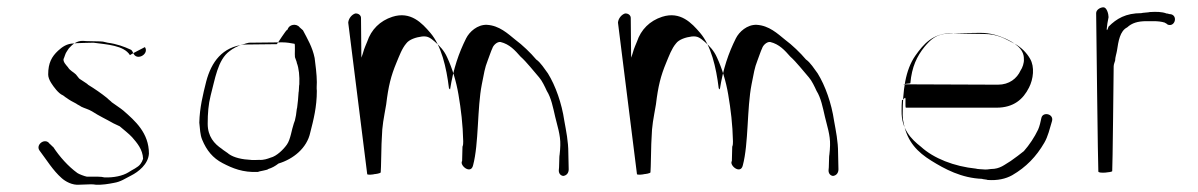

<svg xmlns="http://www.w3.org/2000/svg" viewBox="-20 -510 3283 526"><path d="M377 -381C377 -381 336 -360 336 -359C319 -386 273 -388 236 -393C236 -393 182 -392 183 -391C163 -391 150 -381 139 -371C122 -355 112 -338 112 -306C112 -299 115 -291 120 -283C127 -272 140 -254 152 -249C153 -249 161 -242 162 -242C170 -236 179 -231 189 -226C189 -225 202 -219 202 -218C212 -213 222 -211 232 -205C252 -192 270 -184 291 -172C292 -172 307 -164 308 -164C316 -157 334 -143 342 -134C355 -119 371 -101 372 -75C370 -69 368 -65 365 -61C358 -51 342 -45 332 -38C316 -28 291 -23 266 -24C262 -25 256 -26 248 -26H218C212 -27 196 -33 192 -36C167 -54 143 -81 126 -107C125 -107 117 -116 116 -116C104 -134 77 -114 88 -98C107 -73 125 -43 149 -22C159 -13 178 -2 198 -4L227 -5C234 -5 238 -5 242 -4C259 -3 277 -6 292 -9C311 -12 323 -21 339 -29C359 -39 386 -60 388 -89C388 -146 350 -179 318 -207C311 -213 294 -224 286 -230C287 -230 273 -241 274 -241C258 -254 239 -267 221 -278C221 -280 195 -295 196 -296C193 -299 191 -303 188 -306C181 -313 172 -316 166 -326C161 -332 153 -340 154 -348C157 -354 159 -364 163 -369C163 -369 170 -380 170 -379C178 -388 191 -399 208 -398C208 -397 262 -397 262 -396C266 -395 270 -394 275 -393C299 -390 321 -382 338 -374C342 -373 345 -364 347 -361C358 -344 389 -363 377 -381Z M787 -390C789 -388 787 -359 788 -355C787 -354 794 -339 793 -338C799 -323 801 -301 800 -279C799 -278 799 -257 798 -257C797 -241 796 -230 794 -215C793 -215 791 -191 790 -190C789 -183 787 -176 785 -172C779 -155 776 -128 766 -114C757 -101 738 -82 721 -78C713 -75 702 -71 690 -72C690 -72 667 -71 667 -72C644 -73 621 -78 607 -88C607 -89 588 -101 588 -102C567 -116 549 -136 549 -171C549 -200 551 -224 557 -248C569 -292 576 -346 609 -370C616 -376 634 -386 645 -388C651 -390 656 -392 662 -393L753 -394C766 -394 776 -392 787 -390ZM768 -429C764 -430 740 -389 738 -389L650 -388C589 -382 559 -340 545 -287C536 -251 527 -215 526 -174C528 -157 528 -141 534 -127C546 -98 563 -77 590 -63C617 -49 645 -37 687 -39C689 -41 714 -44 715 -47C725 -50 734 -55 743 -62C783 -74 821 -104 830 -147C839 -182 848 -217 848 -261C847 -269 848 -277 848 -285C848 -305 844 -336 842 -351C836 -381 822 -404 810 -427L801 -435C792 -447 771 -443 768 -429Z M934 -448C934 -447 986 -33 986 -33C986 -30 1004 -32 1006 -33C1008 -33 1023 -35 1023 -38C1024 -41 1025 -128 1026 -131C1027 -168 1031 -183 1038 -224C1044 -274 1051 -302 1066 -338C1074 -357 1081 -377 1093 -391C1101 -402 1120 -408 1136 -410C1153 -412 1160 -405 1171 -396C1185 -384 1197 -371 1205 -353C1219 -323 1230 -287 1236 -251C1243 -210 1248 -169 1249 -123C1249 -117 1249 -113 1247 -108L1246 -69C1238 -57 1270 -31 1276 -57C1292 -117 1287 -213 1300 -279C1306 -309 1308 -324 1316 -344C1320 -354 1325 -370 1329 -378C1331 -385 1341 -396 1351 -395C1376 -389 1391 -372 1406 -355C1423 -340 1442 -315 1457 -298C1465 -289 1473 -272 1478 -261C1490 -242 1495 -216 1501 -190C1506 -168 1516 -140 1515 -112C1515 -104 1514 -95 1513 -85C1512 -86 1512 -45 1511 -45C1510 -36 1515 -29 1523 -28C1532 -29 1538 -36 1538 -46C1538 -47 1537 -90 1537 -91C1537 -123 1531 -151 1526 -179C1519 -227 1502 -275 1481 -309C1472 -321 1461 -339 1449 -347C1434 -365 1411 -387 1392 -401C1371 -418 1348 -440 1314 -442C1288 -443 1266 -423 1257 -405C1237 -365 1222 -322 1213 -265L1210 -268C1203 -326 1189 -385 1159 -420C1136 -447 1105 -480 1055 -464C1021 -453 997 -429 986 -396C985 -394 976 -372 976 -370C975 -366 972 -357 970 -352L969 -461C969 -468 962 -474 953 -473C944 -470 935 -460 934 -448Z M1673 -448C1673 -447 1725 -33 1725 -33C1725 -30 1743 -32 1745 -33C1747 -33 1762 -35 1762 -38C1763 -41 1764 -128 1765 -131C1766 -168 1770 -183 1777 -224C1783 -274 1790 -302 1805 -338C1813 -357 1820 -377 1832 -391C1840 -402 1859 -408 1875 -410C1892 -412 1899 -405 1910 -396C1924 -384 1936 -371 1944 -353C1958 -323 1969 -287 1975 -251C1982 -210 1987 -169 1988 -123C1988 -117 1988 -113 1986 -108L1985 -69C1977 -57 2009 -31 2015 -57C2031 -117 2026 -213 2039 -279C2045 -309 2047 -324 2055 -344C2059 -354 2064 -370 2068 -378C2070 -385 2080 -396 2090 -395C2115 -389 2130 -372 2145 -355C2162 -340 2181 -315 2196 -298C2204 -289 2212 -272 2217 -261C2229 -242 2234 -216 2240 -190C2245 -168 2255 -140 2254 -112C2254 -104 2253 -95 2252 -85C2251 -86 2251 -45 2250 -45C2249 -36 2254 -29 2262 -28C2271 -29 2277 -36 2277 -46C2277 -47 2276 -90 2276 -91C2276 -123 2270 -151 2265 -179C2258 -227 2241 -275 2220 -309C2211 -321 2200 -339 2188 -347C2173 -365 2150 -387 2131 -401C2110 -418 2087 -440 2053 -442C2027 -443 2005 -423 1996 -405C1976 -365 1961 -322 1952 -265L1949 -268C1942 -326 1928 -385 1898 -420C1875 -447 1844 -480 1794 -464C1760 -453 1736 -429 1725 -396C1724 -394 1715 -372 1715 -370C1714 -366 1711 -357 1709 -352L1708 -461C1708 -468 1701 -474 1692 -473C1683 -470 1674 -460 1673 -448Z M2455 -278C2456 -281 2474 -281 2474 -282C2478 -327 2492 -356 2513 -382C2529 -401 2545 -417 2578 -418C2579 -419 2664 -420 2665 -420C2693 -420 2715 -413 2735 -404C2756 -394 2786 -378 2785 -348C2786 -338 2781 -324 2776 -317C2766 -295 2745 -278 2714 -278L2459 -279C2458 -279 2457 -278 2455 -278ZM2460 -242C2462 -241 2459 -215 2462 -215H2710C2757 -215 2783 -238 2799 -270C2811 -293 2815 -327 2802 -349C2793 -365 2778 -380 2762 -389C2734 -403 2715 -417 2674 -417C2674 -417 2588 -418 2589 -419C2536 -420 2510 -389 2488 -358C2460 -318 2453 -263 2453 -195C2453 -186 2454 -179 2456 -171C2466 -121 2494 -93 2531 -70C2568 -47 2614 -22 2671 -20C2670 -19 2686 -18 2685 -17C2713 -15 2735 -20 2753 -30C2791 -52 2819 -81 2841 -119C2851 -136 2856 -158 2862 -178C2868 -198 2837 -205 2833 -187C2831 -177 2828 -164 2824 -155C2814 -134 2800 -113 2785 -96C2778 -90 2759 -76 2749 -69C2732 -59 2720 -47 2695 -47C2688 -46 2681 -45 2673 -46C2672 -46 2654 -47 2654 -48C2594 -54 2538 -76 2503 -108C2476 -129 2449 -157 2450 -206C2450 -216 2450 -226 2451 -236C2454 -235 2457 -242 2460 -242Z M3027 -41C3028 -41 3031 -328 3031 -328C3031 -334 3034 -340 3035 -344C3035 -353 3039 -364 3040 -371C3044 -397 3048 -425 3068 -435C3081 -447 3097 -452 3121 -452H3140C3151 -452 3162 -451 3171 -448C3170 -448 3179 -444 3178 -443C3198 -434 3208 -466 3188 -471C3187 -470 3176 -474 3176 -473C3163 -478 3148 -478 3130 -477C3129 -476 3107 -475 3107 -474C3064 -474 3039 -459 3017 -437C3009 -413 3012 -439 3017 -463C3017 -472 3012 -490 3003 -490C2994 -490 2983 -483 2983 -474C2983 -474 2988 -40 2989 -40C2990 -34 3026 -38 3027 -41Z"/></svg>

Font: Photofail
Style: Regular
Weight: 400
Foundry: Cannot Into Space Fonts
Version: Version 0.97